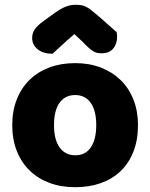

<svg xmlns="http://www.w3.org/2000/svg" viewBox="-20 -764 626 800"><path d="M290 -622Q256 -593 237 -575Q218 -557 199 -540Q160 -540 137 -558.5Q114 -577 114 -606Q114 -626 125 -642Q136 -658 162 -677L211 -712Q235 -729 254.5 -736.5Q274 -744 294 -744Q307 -744 317.5 -742.5Q328 -741 339 -735.5Q350 -730 363 -719.5Q376 -709 396 -692L466 -630Q467 -625 467.5 -621Q468 -617 468 -612Q468 -581 451.5 -561.5Q435 -542 404 -542Q394 -542 386 -543.5Q378 -545 369.5 -550Q361 -555 350 -564.5Q339 -574 324 -590ZM555 -243Q555 -181 536 -132.5Q517 -84 482.5 -51Q448 -18 400 -1Q352 16 293 16Q234 16 186 -2Q138 -20 103.5 -53.5Q69 -87 50 -135Q31 -183 31 -243Q31 -302 50 -350Q69 -398 103.5 -431.5Q138 -465 186 -483Q234 -501 293 -501Q352 -501 400 -482.5Q448 -464 482.5 -430.5Q517 -397 536 -349Q555 -301 555 -243ZM205 -243Q205 -182 228.5 -149.5Q252 -117 294 -117Q336 -117 358.5 -150Q381 -183 381 -243Q381 -303 358 -335.5Q335 -368 293 -368Q251 -368 228 -335.5Q205 -303 205 -243Z"/></svg>

Font: BALOOCHETTANREGULAR
Style: Book
Weight: 400
Designer: Maithili Shingre and Ek Type
Foundry: Ek Type
Version: Version 1.100;PS 1.000;hotconv 1.0.88;makeotf.lib2.5.647800;